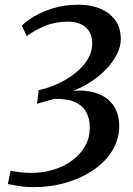

<svg xmlns="http://www.w3.org/2000/svg" viewBox="-20 -768 552 794"><path d="M118.5 6Q86 6 60 1.8Q34 -2.5 12.5 -7L23.5 -61.5Q40.5 -58.5 62 -55.8Q83.5 -53 109 -53Q159 -53 203 -66.8Q247 -80.5 280.5 -106Q314 -131.5 332.8 -165.5Q351.5 -199.5 351.5 -240.5Q351.5 -276 337 -303.5Q322.5 -331 290 -345.8Q257.5 -360.5 203.5 -359Q195.5 -356.5 181.5 -352.5Q167.5 -348.5 153.8 -344.8Q140 -341 133 -338.5L140 -395Q201.5 -409 251.8 -438.5Q302 -468 331.8 -507Q361.5 -546 361.5 -588.5Q361.5 -616.5 349.5 -636.8Q337.5 -657 315 -667.8Q292.5 -678.5 261 -678.5Q208.5 -678.5 166 -660.8Q123.5 -643 90.5 -618.5L70.5 -662.5Q90 -681.5 123.8 -701.5Q157.5 -721.5 203.5 -735Q249.5 -748.5 306 -748.5Q354.5 -748.5 393.8 -732.5Q433 -716.5 456.2 -685Q479.5 -653.5 479.5 -607Q479.5 -575 463.2 -543Q447 -511 419.2 -482Q391.5 -453 356 -430Q320.5 -407 282.5 -392.5Q331.5 -396 367.2 -386.2Q403 -376.5 426.5 -356.8Q450 -337 461.5 -309Q473 -281 473 -248Q473 -191 444 -144.5Q415 -98 365.2 -64.2Q315.5 -30.5 252 -12.2Q188.5 6 118.5 6Z"/></svg>

Font: Merriweather 36pt Medium
Style: Italic
Weight: 500
Italic angle: -7.8°
Version: Version 2.101